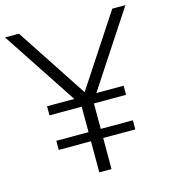

<svg xmlns="http://www.w3.org/2000/svg" viewBox="-110 -829 816 918"><g transform="rotate(-15 298.0 -370.0)"><path d="M595.5 -740 352.5 -370H487.5V-325H328.5V-199H487.5V-154H328.5V0H268V-154H108.5V-199H268V-325H108.5V-370H243.5L-0.5 -740H68.5L299.5 -388.5L530.5 -740Z"/></g></svg>

Font: Encode Sans Light
Style: Regular
Weight: 300
Designer: Multiple Designers
Foundry: Impallari Type
Version: Version 2.000